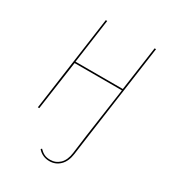

<svg xmlns="http://www.w3.org/2000/svg" viewBox="-173 -616 822 908"><g transform="rotate(30 237.5 -162.5)"><path d="M402.8 -517.6H410.6L338.4 0L324.2 104.5Q318.4 147.5 294.9 170.4Q271.5 193.4 237.8 193.4Q199.7 193.4 174.3 165L178.7 159.2Q191.4 172.4 204.6 179.2Q217.8 186 237.8 186Q268.1 186 289.6 165.3Q311 144.5 316.4 104L330.1 0L368.2 -268.1H109.9L71.8 0H64L136.2 -517.6H144L110.4 -275.9H368.7Z"/></g></svg>

Font: Fira Sans Compressed Eight
Style: Italic
Weight: 100
Width: 3
Italic angle: -8°
Designer: Carrois Corporate & Edenspiekermann AG
Foundry: Carrois Corporate GbR & Edenspiekermann AG
Version: Version 4.203;PS 004.203;hotconv 1.0.88;makeotf.lib2.5.64775